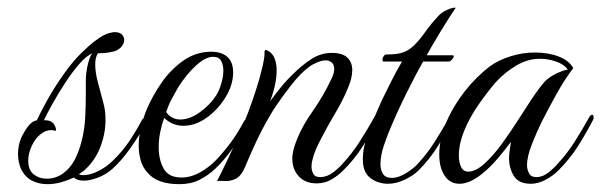

<svg xmlns="http://www.w3.org/2000/svg" viewBox="-20 -462 1535 490"><path d="M101 8Q80 8 62.5 -0.5Q45 -9 34 -30Q26 -48 26 -69Q26 -91 34 -110Q42 -127 52 -140Q62 -153 74 -155Q83 -175 101.5 -208Q120 -241 143.5 -274Q167 -307 188 -327Q193 -332 205.5 -343.5Q218 -355 234.5 -366Q251 -377 265 -379Q268 -380 273 -380Q285 -380 291 -374Q297 -368 297 -360Q297 -352 291 -344Q285 -336 272 -331Q267 -330 257.5 -328Q248 -326 230 -326Q223 -316 223 -298Q223 -278 229.5 -253Q236 -228 242.5 -204.5Q249 -181 249 -165Q251 -128 237.5 -90.5Q224 -53 195 -27L181 -17Q184 -16 187 -15.5Q190 -15 193 -15Q210 -15 231 -25.5Q252 -36 268 -52Q292 -75 309.5 -101Q327 -127 342 -155Q343 -159 347 -159Q352 -159 352 -151Q352 -147 349 -142Q334 -114 312.5 -83.5Q291 -53 268 -32Q250 -16 229.5 -8.5Q209 -1 195 -1Q185 -1 179 -3Q173 -5 168 -9Q154 -2 136.5 3Q119 8 101 8ZM139 -18Q159 -32 170.5 -54Q182 -76 188 -101Q196 -131 197.5 -163Q199 -195 199 -221V-256Q199 -277 204.5 -299Q210 -321 216 -326Q201 -320 183 -299.5Q165 -279 147 -251.5Q129 -224 114.5 -198Q100 -172 92 -155Q111 -156 118 -144.5Q125 -133 122 -128Q114 -130 111 -130Q96 -130 83 -119Q70 -109 61 -89.5Q52 -70 52 -52Q52 -28 66 -17Q80 -6 99 -6Q121 -6 139 -18Z M438 8Q380 8 356 -22Q344 -35 339 -53Q334 -71 334 -90Q334 -114 340 -138.5Q346 -163 355 -184Q369 -217 392 -250.5Q415 -284 447.5 -307Q480 -330 519 -330Q545 -330 560 -317Q575 -304 575 -277Q575 -246 556 -214.5Q537 -183 508 -162Q479 -141 448 -141Q420 -141 399 -161Q393 -145 389 -125.5Q385 -106 385 -86Q385 -55 397.5 -32Q410 -9 443 -9Q467 -9 489.5 -21.5Q512 -34 530 -52Q550 -73 568 -97Q586 -121 603 -153Q605 -156 606 -156Q610 -156 610 -147Q610 -141 606 -134Q591 -107 571 -79.5Q551 -52 530 -32Q511 -14 489 -3Q467 8 438 8ZM404 -176Q411 -166 420.5 -161.5Q430 -157 440 -157Q464 -157 490 -175.5Q516 -194 532 -219Q539 -230 544.5 -248Q550 -266 550 -282Q550 -296 544.5 -306.5Q539 -317 523 -317Q505 -317 480.5 -295Q456 -273 434 -238Q427 -226 418.5 -210Q410 -194 404 -176Z M788 6Q759 6 742.5 -12Q726 -30 726 -57Q726 -70 731 -87Q745 -131 775.5 -174.5Q806 -218 826 -261Q833 -275 833 -286Q833 -297 826.5 -302.5Q820 -308 811 -308Q798 -308 778.5 -297.5Q759 -287 734 -258Q719 -240 700 -214Q681 -188 669 -167Q649 -133 633 -98.5Q617 -64 605 -35Q595 -12 581 -5.5Q567 1 554 0Q541 -1 534 0Q562 -55 589 -116Q616 -177 635 -238Q644 -266 650 -292.5Q656 -319 655 -327V-329Q655 -337 663 -333Q676 -326 681 -312.5Q686 -299 686 -282Q686 -263 681 -241.5Q676 -220 669 -203Q682 -221 697 -239.5Q712 -258 730 -275Q751 -296 775 -311.5Q799 -327 827 -327Q854 -327 866.5 -315Q879 -303 879 -283Q879 -262 867 -235Q854 -204 835.5 -173Q817 -142 802 -113Q799 -107 792.5 -94.5Q786 -82 781 -67Q779 -60 777 -52.5Q775 -45 775 -37Q775 -27 779.5 -18.5Q784 -10 797 -10Q814 -10 829.5 -21.5Q845 -33 856 -46Q879 -71 898.5 -101.5Q918 -132 937 -166Q940 -170 941 -170Q945 -170 945 -161Q945 -155 943 -152Q925 -119 905 -87.5Q885 -56 856 -27Q843 -14 826 -4Q809 6 788 6Z M970 7Q945 7 925.5 -7.5Q906 -22 906 -55Q906 -90 923 -132Q940 -174 955 -207Q963 -223 976.5 -250.5Q990 -278 1006 -305H959Q956 -305 956 -310Q956 -314 959 -318.5Q962 -323 966 -323Q994 -323 1008 -328Q1022 -333 1032 -342Q1048 -356 1063.5 -378Q1079 -400 1094 -416Q1105 -430 1121.5 -437Q1138 -444 1143 -442Q1138 -435 1127 -418Q1116 -401 1104 -381Q1092 -361 1082 -344Q1072 -327 1069 -321H1135Q1138 -321 1138 -319Q1138 -315 1133.5 -310Q1129 -305 1125 -305H1060Q1042 -274 1017.5 -224.5Q993 -175 974 -129Q970 -120 960.5 -93Q951 -66 951 -43Q951 -28 957.5 -18Q964 -8 980 -8Q997 -8 1017 -20.5Q1037 -33 1048 -46Q1071 -71 1090 -101Q1109 -131 1128 -165Q1131 -169 1134 -169Q1138 -169 1138 -163Q1138 -158 1136 -155Q1118 -122 1097.5 -89Q1077 -56 1048 -27Q1035 -14 1013 -3.5Q991 7 970 7Z M1335 7Q1303 7 1291 -13.5Q1279 -34 1279 -59Q1279 -64 1280.5 -76.5Q1282 -89 1284 -100Q1270 -81 1250.5 -58Q1231 -35 1211 -19Q1179 7 1153 7Q1128 7 1114.5 -14Q1101 -35 1101 -67Q1101 -108 1119 -150Q1137 -192 1166.5 -229.5Q1196 -267 1232 -294Q1253 -309 1283.5 -318.5Q1314 -328 1345 -328Q1380 -328 1406.5 -317.5Q1433 -307 1443 -288Q1422 -261 1400 -221.5Q1378 -182 1362 -150Q1351 -128 1338 -95.5Q1325 -63 1325 -40Q1325 -30 1330 -20Q1335 -10 1349 -10Q1365 -10 1380 -22Q1395 -34 1405 -46Q1428 -71 1447 -101Q1466 -131 1485 -165Q1488 -169 1491 -169Q1495 -169 1495 -163Q1495 -158 1493 -155Q1476 -122 1455 -89Q1434 -56 1405 -27Q1391 -13 1372 -3Q1353 7 1335 7ZM1175 -24Q1194 -24 1216.5 -44.5Q1239 -65 1260.5 -94.5Q1282 -124 1299.5 -151.5Q1317 -179 1327 -194Q1348 -227 1366 -249Q1384 -271 1422 -283Q1424 -283 1425.5 -283.5Q1427 -284 1429 -284Q1420 -298 1399 -305Q1378 -312 1358 -312Q1327 -312 1298 -295Q1269 -278 1245 -252Q1222 -225 1200 -193Q1178 -161 1164.5 -128Q1151 -95 1151 -65Q1151 -49 1156.5 -36.5Q1162 -24 1175 -24Z"/></svg>

Font: MonteCarlo
Style: Regular
Weight: 400
Designer: Robert E. Leuschke
Foundry: Robert E. Leuschke
Version: Version 1.010; ttfautohint (v1.8.3)